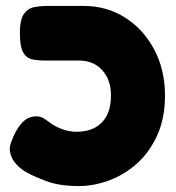

<svg xmlns="http://www.w3.org/2000/svg" viewBox="-20 -606 594 647"><path d="M246 21Q182 21 139.5 5.5Q97 -10 70 -25Q45 -39 30 -58.5Q15 -78 13 -100Q12 -111 18 -128Q24 -145 34 -164Q49 -190 65 -202Q81 -214 103 -214Q117 -214 130 -205.5Q143 -197 153 -189Q173 -176 194.5 -169Q216 -162 238 -162Q275 -162 301 -176.5Q327 -191 340.5 -218Q354 -245 354 -284Q354 -337 324.5 -369.5Q295 -402 246 -402H131Q108 -402 88.5 -406Q69 -410 58 -429.5Q47 -449 47 -494Q47 -540 60.5 -559Q74 -578 95.5 -582Q117 -586 140 -586H262Q340 -586 402 -546.5Q464 -507 500 -438.5Q536 -370 536 -284Q536 -208 510 -150.5Q484 -93 441.5 -55Q399 -17 347.5 2Q296 21 246 21Z"/></svg>

Font: Fredoka Light
Style: Regular
Weight: 300
Designer: Ben Nathan
Foundry: Milena B. Brandão, Ben Nathan
Version: Version 2.001